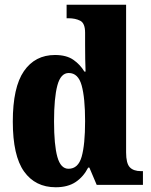

<svg xmlns="http://www.w3.org/2000/svg" viewBox="-20 -780 637 810"><path d="M215 10Q129 10 81.5 -56.5Q34 -123 34 -267Q34 -412 81 -480Q128 -548 212 -548Q260 -548 289 -528Q318 -508 336 -478H341Q340 -500 339.5 -530.5Q339 -561 339 -590V-642Q339 -682 318.5 -692.5Q298 -703 269 -703H261V-760H512V-137Q512 -91 527.5 -74.5Q543 -58 575 -58H583V0H388L357 -73H352Q332 -34 299 -12Q266 10 215 10ZM269 -68Q310 -68 324.5 -119Q339 -170 339 -269Q339 -367 324.5 -419.5Q310 -472 270 -472Q236 -472 222 -419.5Q208 -367 208 -268Q208 -168 222 -118Q236 -68 269 -68Z"/></svg>

Font: Noto Serif Thai Condensed Black
Style: Regular
Weight: 900
Width: 3
Designer: Monotype Design Team
Foundry: Monotype Imaging Inc.
Version: Version 2.002; ttfautohint (v1.8.4.7-5d5b)